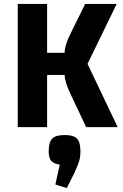

<svg xmlns="http://www.w3.org/2000/svg" viewBox="-20 -645 625 974"><path d="M577 0H417L341 -161Q308 -229 308 -265H219V0H70V-625H219V-377H308Q308 -417 341 -481L412 -625H572L424 -321ZM261 291 283 190Q253 186 240 171Q227 156 227 123Q227 76 245 58Q263 40 308 40Q353 40 370.5 58Q388 76 388 123Q388 151 381 174Q374 197 356 235L319 309Z"/></svg>

Font: Changa SemiBold
Style: Regular
Weight: 600
Designer: Eduardo Rodriguez Tunni
Foundry: Eduardo Rodriguez Tunni
Version: Version 2.002; ttfautohint (v1.5) -l 8 -r 50 -G 150 -x 14 -H